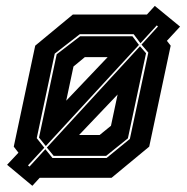

<svg xmlns="http://www.w3.org/2000/svg" viewBox="-20 -588 619 635"><path d="M87 26.5 3.5 -43 41 -83 25.5 -103 96.5 -437 221 -540H463.5H466L492 -568.5L575.5 -500L532 -453L544.5 -437L473.5 -103L349 0H111.5L109 2.5ZM241.5 -141.5H309.5L347 -172L369 -275.5ZM77.5 -37 130 -94.5 153.5 -65.5H332.5L409.5 -128.5L470.5 -414L448 -440.5L502.5 -500.5L498.5 -504L444.5 -445L422 -475H244L161 -410.5L101.5 -131L126.5 -99.5L72.5 -41ZM157.5 -72.5 135 -100 443 -435 463 -412 403 -130.5 331 -72.5ZM131.5 -105 109 -133 167.5 -408.5 245 -468H418L439.5 -439.5ZM199 -255 336 -399H260.5L223 -368Z"/></svg>

Font: Tourney Thin ExtraBold
Style: Italic
Weight: 800
Italic angle: -12°
Version: Version 1.015